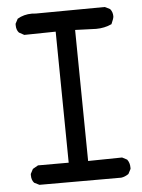

<svg xmlns="http://www.w3.org/2000/svg" viewBox="-50 -714 554 748"><g transform="rotate(-5 227.0 -340.0)"><path d="M394 -6H74L54 -16Q44 -27 44 -45V-51L54 -70L75 -82H195L189 -595L66 -593L46 -604Q36 -615 36 -633V-639L46 -658Q71 -673 103 -673L118 -672L388 -674L408 -664Q418 -652 418 -635Q418 -627 408 -605Q380 -592 347 -592L265 -595L271 -82L404 -84L423 -74Q433 -61 433 -43V-37L423 -18Q409 -8 394 -6Z"/></g></svg>

Font: Xiaolai SC
Style: Regular
Weight: 400
Designer: Nozomi Seto 瀬戸のぞみ
Version: Version 3.11;December 4, 2020;FontCreator 13.0.0.2613 64-bit